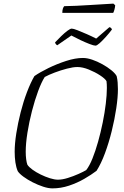

<svg xmlns="http://www.w3.org/2000/svg" viewBox="-20 -1040 685 1060"><path d="M269 0Q247 0 218 -9.5Q189 -19 160.5 -33.5Q132 -48 109.5 -64.5Q87 -81 78 -95Q69 -116 65 -143.5Q61 -171 61 -202Q61 -247 70 -304Q79 -361 94 -420Q109 -479 129 -531.5Q149 -584 170 -620Q200 -641 247 -664Q294 -687 345 -703.5Q396 -720 438 -720Q461 -720 489 -710.5Q517 -701 545 -685.5Q573 -670 594.5 -652.5Q616 -635 624 -620Q628 -604 629.5 -585Q631 -566 631 -548Q631 -503 622 -442.5Q613 -382 597 -317Q581 -252 559.5 -194Q538 -136 513 -97Q484 -75 445 -52.5Q406 -30 361 -15Q316 0 269 0ZM300 -48Q324 -48 354.5 -57.5Q385 -67 413 -79.5Q441 -92 456 -101Q474 -124 490.5 -165Q507 -206 521.5 -257.5Q536 -309 547 -363Q558 -417 564 -467Q570 -517 570 -554Q570 -565 569.5 -574.5Q569 -584 568 -592Q560 -606 532.5 -624Q505 -642 470.5 -656Q436 -670 407 -670Q384 -670 349.5 -661Q315 -652 282 -639.5Q249 -627 227 -615Q209 -587 190.5 -537Q172 -487 156.5 -427Q141 -367 131.5 -307.5Q122 -248 122 -202Q122 -180 124.5 -161Q127 -142 131 -131Q139 -118 159 -103.5Q179 -89 204.5 -76.5Q230 -64 255.5 -56Q281 -48 300 -48ZM507 -788Q498 -788 474.5 -797Q451 -806 423.5 -819Q396 -832 374 -844L296 -790Q286 -796 284 -806Q300 -823 318 -840.5Q336 -858 352 -870Q368 -882 376 -882Q385 -882 408 -873Q431 -864 459.5 -851.5Q488 -839 511 -827L584 -890Q590 -889 593.5 -885Q597 -881 598 -877Q583 -857 564.5 -836.5Q546 -816 530.5 -802Q515 -788 507 -788ZM324 -969Q324 -984 327.5 -993.5Q331 -1003 335 -1006Q362 -1006 401 -1008Q440 -1010 481 -1012.5Q522 -1015 555.5 -1017Q589 -1019 606 -1020L616 -1011Q615 -998 611.5 -986Q608 -974 605 -969Z"/></svg>

Font: Texturina 72pt 72pt Thin
Style: Italic
Weight: 100
Italic angle: -11°
Designer: Guillermo Torres Carreño
Foundry: Omnibus-Type
Version: Version 1.002; ttfautohint (v1.8.3)